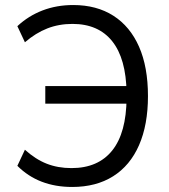

<svg xmlns="http://www.w3.org/2000/svg" viewBox="-20 -734 673 763"><path d="M267 9Q200 9 145.5 -12Q91 -33 49 -75L79 -139Q121 -101 165.5 -83.5Q210 -66 264 -66Q370 -66 426 -136Q482 -206 483 -344L507 -322H160V-392H506L483 -366Q481 -501 426 -570Q371 -639 268 -639Q214 -639 168 -621Q122 -603 79 -566L49 -630Q93 -671 149 -692.5Q205 -714 271 -714Q364 -714 430.5 -671.5Q497 -629 532.5 -548.5Q568 -468 568 -352Q568 -238 532.5 -157Q497 -76 429.5 -33.5Q362 9 267 9Z"/></svg>

Font: Nunito Sans 10pt SemiCondensed
Style: Regular
Weight: 400
Width: 4
Designer: Vernon Adams
Foundry: Vernon Adams
Version: Version 3.101;gftools[0.9.27]